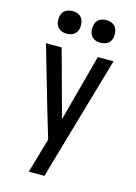

<svg xmlns="http://www.w3.org/2000/svg" viewBox="-139 -810 778 1098"><g transform="rotate(15 250.0 -261.0)"><path d="M145 215Q155 182 164.5 149.5Q174 117 183 84L205 10L159 -144L50 -520H143L251 -124L357 -520H450L269 106L238 215ZM350 -603Q336 -603 323 -607Q310 -611 300.5 -620.5Q291 -630 287 -643Q283 -656 283 -670Q283 -684 287 -697Q291 -710 300.5 -719.5Q310 -729 323 -733Q336 -737 350 -737Q364 -737 377 -733Q390 -729 399.5 -719.5Q409 -710 413 -697Q417 -684 417 -670Q417 -656 413 -643Q409 -630 399.5 -620.5Q390 -611 377 -607Q364 -603 350 -603ZM150 -603Q136 -603 123 -607Q110 -611 100.5 -620.5Q91 -630 87 -643Q83 -656 83 -670Q83 -684 87 -697Q91 -710 100.5 -719.5Q110 -729 123 -733Q136 -737 150 -737Q164 -737 177 -733Q190 -729 199.5 -719.5Q209 -710 213 -697Q217 -684 217 -670Q217 -656 213 -643Q209 -630 199.5 -620.5Q190 -611 177 -607Q164 -603 150 -603Z"/></g></svg>

Font: Iosevka Bendy Medium
Style: Regular
Weight: 500
Monospace: yes
Designer: Belleve Invis
Foundry: Belleve Invis
Version: Version 30.1.2